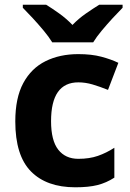

<svg xmlns="http://www.w3.org/2000/svg" viewBox="-20 -786 554 816"><path d="M300 10Q178 10 111.5 -57.5Q45 -125 45 -270Q45 -370 79 -433Q113 -496 173.5 -526Q234 -556 313 -556Q369 -556 410.5 -545Q452 -534 483 -519L439 -404Q404 -418 373.5 -427Q343 -436 313 -436Q197 -436 197 -271Q197 -189 227.5 -150Q258 -111 313 -111Q360 -111 396 -123.5Q432 -136 466 -158V-31Q432 -9 394.5 0.5Q357 10 300 10ZM202 -606Q188 -629 165.5 -656Q143 -683 119 -709Q95 -735 77 -753V-766H176Q202 -750 232 -728.5Q262 -707 288 -680Q314 -707 345 -728.5Q376 -750 402 -766H501V-753Q483 -735 459 -709Q435 -683 412.5 -656Q390 -629 376 -606Z"/></svg>

Font: Noto IKEA Arabic
Style: Bold
Weight: 700
Designer: Monotype Design Team
Foundry: Monotype Imaging Inc.
Version: Version 1.200